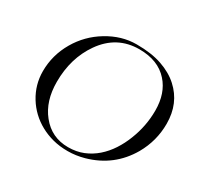

<svg xmlns="http://www.w3.org/2000/svg" viewBox="-151 -891 1108 1072"><g transform="rotate(30 403.5 -354.5)"><path d="M508.3 -14.6Q455.6 0 403.3 0Q351.1 0 307.6 -11.5Q264.2 -22.9 226.6 -43.5Q189 -64 158.4 -93Q127.9 -122.1 106.4 -157.2Q61 -231 61 -317.9Q61 -421.4 114.3 -512.7Q166 -601.1 253.9 -654.3Q343.8 -709 440.2 -709Q536.6 -709 604.2 -685.5Q671.9 -662.1 716.8 -621.1Q806.6 -540 806.6 -408.2Q806.6 -297.9 752 -202.1Q669.4 -59.6 508.3 -14.6ZM394.5 -20Q447.8 -20 491.5 -37.8Q535.2 -55.7 570.6 -86.7Q606 -117.7 632.8 -158.9Q659.7 -200.2 677.7 -247.1Q714.8 -340.8 714.8 -440.4Q714.8 -551.8 654.3 -619.1Q588.9 -692.9 467.3 -692.9Q322.3 -692.9 236.3 -569.8Q158.2 -458 158.2 -305.2Q158.2 -181.2 221.7 -102.5Q287.6 -20 394.5 -20Z"/></g></svg>

Font: Cardo-Italic
Style: Italic
Weight: 400
Italic angle: -12°
Designer: David J. Perry
Foundry: David J. Perry
Version: Version 0.991